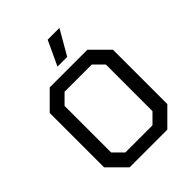

<svg xmlns="http://www.w3.org/2000/svg" viewBox="-253 -1054 1189 1189"><g transform="rotate(-45 342.0 -459.0)"><path d="M65 -112V-588L177 -700H507L619 -588V-112L507 0H177ZM461 -84 523 -146V-554L461 -616H223L161 -554V-146L223 -84ZM377 -918H480L387 -757H302Z"/></g></svg>

Font: Chakra Petch Medium
Style: Regular
Weight: 500
Designer: Katatrad Aksorn Co.,Ltd.
Foundry: Cadson Demak Co.,Ltd.
Version: Version 1.000; ttfautohint (v1.6)